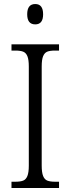

<svg xmlns="http://www.w3.org/2000/svg" viewBox="-20 -933 350 953"><path d="M37 -31H56Q81 -31 95 -36.5Q109 -42 116 -59.5Q123 -77 123 -111V-603Q123 -637 116 -654Q109 -671 95 -676.5Q81 -682 56 -682H37V-713H273V-682H254Q228 -682 214.5 -676.5Q201 -671 194 -654Q187 -637 187 -603V-111Q187 -77 194 -59.5Q201 -42 215 -36.5Q229 -31 254 -31H273V0H37ZM115 -862Q115 -913 155 -913Q194 -913 194 -862Q194 -812 155 -812Q115 -812 115 -862Z"/></svg>

Font: Noto Serif NarrowLight
Style: Regular
Weight: 300
Width: 4
Designer: Monotype Design Team
Foundry: Monotype Imaging Inc.
Version: Version 1.001